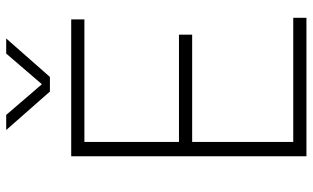

<svg xmlns="http://www.w3.org/2000/svg" viewBox="-210 -774 984 604"><g transform="rotate(-90 282.0 -472.0)"><path d="M92.5 0V-740H523V-698.5H137.5V-41.5H528V0ZM123.5 -359.5V-401H475V-359.5ZM296 -807 175 -944.5H222.5L326 -824H312L415.5 -944.5H463L342 -807Z"/></g></svg>

Font: Encode Sans SC ExtraLight
Style: Regular
Weight: 250
Designer: Multiple Designers
Foundry: Impallari Type
Version: Version 3.002